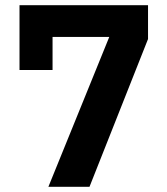

<svg xmlns="http://www.w3.org/2000/svg" viewBox="-20 -718 640 738"><path d="M324 0H166L400 -576H182V-449H55V-698H549V-568Z"/></svg>

Font: IBM Plex Sans Var
Style: Regular
Weight: 400
Designer: Mike Abbink, Paul van der Laan, Pieter van Rosmalen
Foundry: Bold Monday
Version: Version 3.000